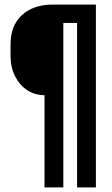

<svg xmlns="http://www.w3.org/2000/svg" viewBox="-20 -720 489 837"><path d="M174 -305Q132 -305 98.5 -327Q65 -349 45.5 -388Q26 -427 26 -476V-527Q26 -609 76 -654.5Q126 -700 210 -700H398V97H316V-620H256V97H174Z"/></svg>

Font: Booming Bebas 2
Style: Regular
Weight: 400
Designer: Ryoichi Tsunekawa
Foundry: Ryoichi Tsunekawa
Version: Version 2.000